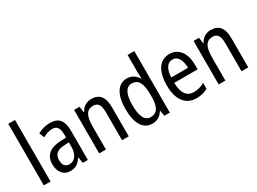

<svg xmlns="http://www.w3.org/2000/svg" viewBox="-41 -1495 2747 2053"><g transform="rotate(-30 1332.0 -468.0)"><path d="M154 -93V-853H71V-93Z M460 -639C403 -639 350 -624 307 -598L333 -536C373 -558 411 -571 449 -571C506 -571 533 -536 533 -452V-417L463 -414C331 -409 262 -349 262 -243C262 -151 309 -83 396 -83C463 -83 503 -111 536 -168H539L553 -93H615V-456C615 -576 569 -639 460 -639ZM476 -355 533 -358V-306C533 -206 488 -151 422 -151C376 -151 347 -180 347 -244C347 -313 384 -351 476 -355Z M970 -640C914 -640 864 -611 837 -557H832L822 -630H755V-93H838V-372C838 -506 869 -567 954 -567C1012 -567 1037 -524 1037 -440V-93H1120V-453C1120 -581 1069 -640 970 -640Z M1411 -83C1472 -83 1514 -113 1544 -162H1548L1560 -93H1627V-853H1544V-636C1544 -616 1545 -587 1547 -561H1543C1514 -610 1468 -640 1409 -640C1300 -640 1235 -541 1235 -361C1235 -179 1299 -83 1411 -83ZM1428 -153C1355 -153 1320 -225 1320 -360C1320 -492 1354 -567 1427 -567C1511 -567 1544 -501 1544 -365V-339C1544 -215 1508 -153 1428 -153Z M1935 -639C1813 -639 1744 -538 1744 -358C1744 -195 1812 -83 1954 -83C2008 -83 2051 -94 2094 -117V-191C2050 -165 2009 -154 1962 -154C1874 -154 1829 -218 1827 -345H2116V-401C2116 -537 2053 -639 1935 -639ZM1935 -571C2004 -571 2034 -500 2035 -411H1828C1834 -518 1871 -571 1935 -571Z M2445 -640C2389 -640 2339 -611 2312 -557H2307L2297 -630H2230V-93H2313V-372C2313 -506 2344 -567 2429 -567C2487 -567 2512 -524 2512 -440V-93H2595V-453C2595 -581 2544 -640 2445 -640Z"/></g></svg>

Font: Noto Sans Kannada UI Condensed
Style: Regular
Weight: 400
Width: 3
Designer: Jelle Bosma - Monotype Design Team
Foundry: Monotype Imaging Inc.
Version: Version 2.005